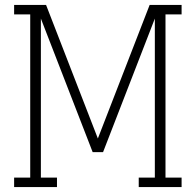

<svg xmlns="http://www.w3.org/2000/svg" viewBox="-20 -755 790 775"><path d="M37 0V-38H102V-697H37V-735H166L375 -196L584 -735H713V-697H648V-38H713V0H540V-38H605V-680L396 -141H354L145 -680V-38H210V0Z"/></svg>

Font: Iosevka Etoile Extralight
Style: Regular
Weight: 200
Designer: Belleve Invis
Foundry: Belleve Invis
Version: Version 22.1.2; ttfautohint (v1.8.4)